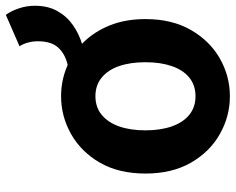

<svg xmlns="http://www.w3.org/2000/svg" viewBox="-96 -710 820 668"><g transform="rotate(-90 314.0 -376.0)"><path d="M492.4 -499.6 420 -550.1Q458.7 -558.3 481.6 -582.6Q504.4 -606.9 504.4 -654.1Q504.4 -672.3 499.8 -689Q495.1 -705.7 487.1 -718.1L596.3 -765.7Q609.4 -748.3 618.7 -720.9Q628 -693.6 628 -664.7Q628 -619.3 609.5 -586.4Q591 -553.4 560.4 -532.1Q529.8 -510.7 492.4 -499.6ZM313.3 13.8Q243.3 13.8 181.6 -21.1Q119.9 -55.9 82 -121.7Q44.2 -187.5 44.2 -279.9Q44.2 -372.8 82 -438.4Q119.9 -503.9 181.6 -538.7Q243.3 -573.5 313.3 -573.5Q365.7 -573.5 414.1 -553.9Q462.4 -534.2 500 -496.4Q537.6 -458.5 559.6 -404.2Q581.6 -349.8 581.6 -279.9Q581.6 -187.5 543.6 -121.7Q505.7 -55.9 444.5 -21.1Q383.3 13.8 313.3 13.8ZM313.3 -105.8Q351.3 -105.8 377.9 -127.3Q404.5 -148.9 418 -188.2Q431.5 -227.4 431.5 -279.9Q431.5 -332.7 418 -371.7Q404.5 -410.7 377.9 -432.3Q351.3 -454 313.3 -454Q275.2 -454 248.7 -432.3Q222.1 -410.7 208.3 -371.7Q194.5 -332.7 194.5 -279.9Q194.5 -227.4 208.3 -188.2Q222.1 -148.9 248.7 -127.3Q275.2 -105.8 313.3 -105.8Z"/></g></svg>

Font: Noto Sans HK Thin
Style: Regular
Weight: 100
Designer: Ryoko NISHIZUKA 西塚涼子 (kana, bopomofo & ideographs); Paul D. Hunt (Latin, Greek & Cyrillic); Sandoll Communications 산돌커뮤니
Foundry: Adobe
Version: Version 2.004-H2;hotconv 1.0.118;makeotfexe 2.5.65603